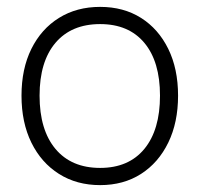

<svg xmlns="http://www.w3.org/2000/svg" viewBox="-20 -530 580 558"><path d="M42.5 -252Q42.5 -330 71.2 -388Q100 -446 151.5 -478Q203 -510 271 -510Q339 -510 389.8 -478Q440.5 -446 469 -388Q497.5 -330 497.5 -252Q497.5 -174 469 -115.5Q440.5 -57 389.8 -24.5Q339 8 271 8Q203 8 151.5 -24.5Q100 -57 71.2 -115.5Q42.5 -174 42.5 -252ZM445 -252Q445 -351 399.5 -405.5Q354 -460 271 -460Q187.5 -460 141.2 -405.5Q95 -351 95 -252Q95 -152.5 141.2 -97.2Q187.5 -42 271 -42Q354 -42 399.5 -97.2Q445 -152.5 445 -252Z"/></svg>

Font: Overused Grotesk Light
Style: Regular
Weight: 300
Version: Version 0.004